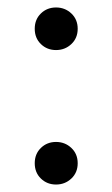

<svg xmlns="http://www.w3.org/2000/svg" viewBox="-20 -526 301 514"><path d="M73 -449Q73 -474 89.5 -490Q106 -506 130 -506Q154 -506 171 -490Q188 -474 188 -449Q188 -424 171 -408Q154 -392 130 -392Q106 -392 89.5 -408Q73 -424 73 -449ZM73 -89Q73 -114 89.5 -130Q106 -146 130 -146Q154 -146 171 -130Q188 -114 188 -89Q188 -64 171 -48Q154 -32 130 -32Q106 -32 89.5 -48Q73 -64 73 -89Z"/></svg>

Font: Maitree
Style: Regular
Weight: 400
Designer: CadsonDemak Team
Foundry: CadsonDemak
Version: Version 1.001